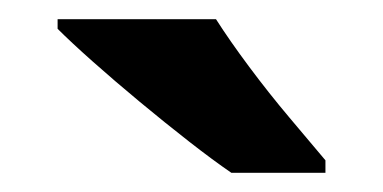

<svg xmlns="http://www.w3.org/2000/svg" viewBox="-20 -786 399 200"><path d="M205 -766Q219 -744 239.5 -716.5Q260 -689 281.5 -663.5Q303 -638 319 -619V-606H221Q202 -619 177 -638.5Q152 -658 125.5 -680Q99 -702 76.5 -722Q54 -742 40 -756V-766Z"/></svg>

Font: Noto Sans Syriac
Style: Bold
Weight: 700
Designer: Patrick Giasson and the Monotype Design Team
Foundry: Monotype Imaging Inc.
Version: Version 3.000; ttfautohint (v1.8.4.7-5d5b)